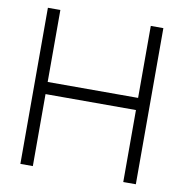

<svg xmlns="http://www.w3.org/2000/svg" viewBox="-81 -796 833 872"><g transform="rotate(10 336.0 -360.0)"><path d="M70 0H127.5V-332H544.5V0H602.5V-720H544.5V-388H127.5V-720H70Z"/></g></svg>

Font: Eudonet Light
Style: Regular
Weight: 300
Designer: Mikhail Sharanda
Foundry: Mikhail Sharanda
Version: Version 4.503;Glyphs 3.1.2 (3151)